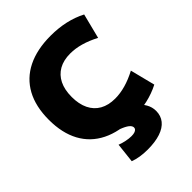

<svg xmlns="http://www.w3.org/2000/svg" viewBox="-264 -877 1235 1235"><g transform="rotate(-45 353.0 -260.0)"><path d="M421 10Q296 10 208.5 -33.5Q121 -77 75.5 -161Q30 -245 30 -365Q30 -486 75.5 -569.5Q121 -653 208.5 -696.5Q296 -740 421 -740Q562 -740 670 -684L627 -514Q521 -570 429 -570Q368 -570 325.5 -546Q283 -522 260.5 -476.5Q238 -431 238 -365Q238 -300 260.5 -254Q283 -208 325.5 -184Q368 -160 429 -160Q521 -160 627 -216L670 -46Q562 10 421 10ZM344 220Q273 220 219 200L234 65Q257 74 283.5 79.5Q310 85 332 85Q349 85 360 81.5Q371 78 377 72Q383 66 383 57Q383 42 365.5 28Q348 14 311 0L486 -50Q524 -14 541.5 16.5Q559 47 559 82Q559 126 534 157Q509 188 461 204Q413 220 344 220Z"/></g></svg>

Font: M PLUS 2 Thin Black
Style: Regular
Weight: 900
Version: Version 1.001